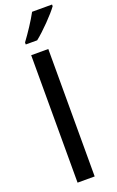

<svg xmlns="http://www.w3.org/2000/svg" viewBox="-186 -1124 655 1076"><g transform="rotate(-20 141.5 -586.5)"><path d="M283 -1070V-1080H164C140 -1035 100 -975 68 -932V-920H136C182 -956 256 -1032 283 -1070ZM178 -93V-853H76V-93Z"/></g></svg>

Font: Noto Sans Kannada UI SemiCondensed Medium
Style: Regular
Weight: 500
Width: 4
Designer: Jelle Bosma - Monotype Design Team
Foundry: Monotype Imaging Inc.
Version: Version 2.005